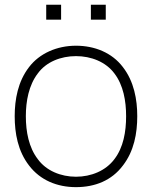

<svg xmlns="http://www.w3.org/2000/svg" viewBox="-20 -770 638 806"><path d="M174 -750V-687.5H236.5V-750ZM361.5 -750V-687.5H424V-750ZM299 15.6C379.2 15.6 449 -12.5 495.8 -75C542.7 -135.4 556.2 -210.4 556.2 -282.3C556.2 -352.1 542.7 -428.1 495.8 -488.5C450 -549 377.1 -578.1 299 -578.1C218.8 -578.1 145.8 -545.8 102.1 -488.5C55.2 -428.1 41.7 -352.1 41.7 -282.3C41.7 -210.4 55.2 -135.4 102.1 -75C149 -13.5 219.8 15.6 299 15.6ZM509.4 -282.3C509.4 -216.7 497.9 -151 460.4 -102.1C424 -53.1 362.5 -28.1 299 -28.1C235.4 -28.1 174 -53.1 138.5 -102.1C101 -151 88.5 -216.7 88.5 -282.3C88.5 -345.8 101 -412.5 138.5 -461.5C174 -510.4 235.4 -534.4 299 -534.4C362.5 -534.4 424 -510.4 460.4 -461.5C497.9 -412.5 509.4 -345.8 509.4 -282.3Z"/></svg>

Font: Manrope Thin
Style: Regular
Weight: 100
Width: 4
Designer: Michael Sharanda
Foundry: Michael Sharanda
Version: Version 2.000;PS 002.000;hotconv 1.0.88;makeotf.lib2.5.64775